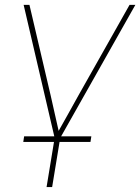

<svg xmlns="http://www.w3.org/2000/svg" viewBox="-20 -549 565 773"><path d="M201.2 11.2 75.2 -529.3H98.6L184.1 -164.1Q192.9 -127 200.9 -89.4Q209 -51.8 217.8 -14.6H211.9Q233.4 -51.8 253.9 -89.4Q274.4 -127 295.4 -164.1L501.5 -529.3H524.9L219.7 11.2ZM167.5 204.1 201.7 -3.9H224.1L189.9 204.1ZM73.7 22.5 77.1 0H347.7L344.2 22.5Z"/></svg>

Font: Inter 24pt Thin
Style: Italic
Weight: 250
Italic angle: -9.3988°
Version: Version 4.001;git-66647c0bb